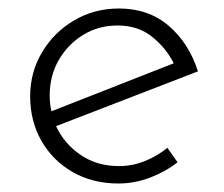

<svg xmlns="http://www.w3.org/2000/svg" viewBox="-20 -424 527 452"><path d="M259 8Q198 8 151 -19Q104 -46 77.5 -92.5Q51 -139 51 -197Q51 -254 79 -301Q107 -348 154.5 -376Q202 -404 260 -404Q330 -404 377.5 -363Q425 -322 446 -256L112 -127Q131 -86 169.5 -59.5Q208 -33 260 -33Q292 -33 321.5 -45Q351 -57 374 -76L398 -42Q370 -20 333.5 -6Q297 8 259 8ZM97 -199Q97 -180 101 -162L389 -275Q371 -311 338 -337.5Q305 -364 257 -364Q212 -364 176 -342Q140 -320 118.5 -283Q97 -246 97 -199Z"/></svg>

Font: Synthetic Light
Style: Regular
Weight: 300
Designer: Santiago Orozco
Foundry: Typemade
Version: Version 2.000; ttfautohint (v1.8.4.7-5d5b)